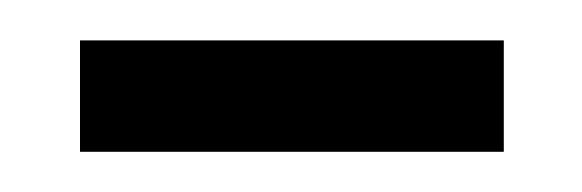

<svg xmlns="http://www.w3.org/2000/svg" viewBox="-20 -820 291 96"><path d="M20 -799.8H231.9V-744.1H20Z"/></svg>

Font: Bebas Neue Regular
Style: Regular
Weight: 400
Designer: Ryoichi Tsunekawa
Foundry: Ryoichi Tsunekawa
Version: Version 001.003